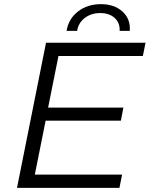

<svg xmlns="http://www.w3.org/2000/svg" viewBox="-20 -906 722 926"><path d="M262 -636 212 -387H575L563 -324H200L148 -64H569L556 0H62L202 -700H682L669 -636ZM467 -886Q531 -886 570.5 -850.5Q610 -815 606 -757H557Q559 -796 533 -819.5Q507 -843 463 -843Q420 -843 389 -819.5Q358 -796 352 -757H301Q311 -816 356.5 -851Q402 -886 467 -886Z"/></svg>

Font: Idrija
Style: Italic
Weight: 400
Italic angle: -11.3°
Designer: Julieta Ulanovsky
Foundry: Julieta Ulanovsky
Version: Version 7.200